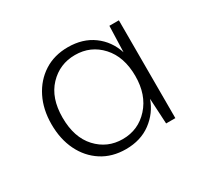

<svg xmlns="http://www.w3.org/2000/svg" viewBox="-88 -826 626 595"><g transform="rotate(-30 225.0 -529.0)"><path d="M210 -347Q161 -347 124.5 -370.5Q88 -394 68 -435Q48 -476 48 -529Q48 -582 68.5 -623Q89 -664 125.5 -687.5Q162 -711 211 -711Q264 -711 301 -684Q338 -657 353 -611L356 -704H390V-354H357L352 -445Q337 -402 300 -374.5Q263 -347 210 -347ZM217 -379Q273 -379 310.5 -420.5Q348 -462 348 -529Q348 -598 311 -638.5Q274 -679 218 -679Q163 -679 125.5 -639.5Q88 -600 88 -530Q88 -459 125 -419Q162 -379 217 -379Z"/></g></svg>

Font: DM Sans ExtraLight
Style: Regular
Weight: 200
Designer: Colophon Foundry, Jonny Pinhorn
Foundry: Colophon Foundry
Version: Version 4.004; ttfautohint (v1.8.4.7-5d5b)